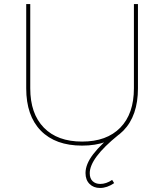

<svg xmlns="http://www.w3.org/2000/svg" viewBox="-20 -719 814 952"><path d="M387 -17Q509 -17 576.5 -86Q644 -155 644 -281V-699H664V-281Q664 -145 591.5 -71Q519 3 387 3Q255 3 182.5 -71Q110 -145 110 -281V-699H130V-281Q130 -155 197.5 -86Q265 -17 387 -17ZM566 -49Q425 65 425 140Q425 166 439.5 179.5Q454 193 477 193Q507 193 536 173L546 189Q511 213 476 213Q444 213 424 193Q404 173 404 139Q404 95 442.5 45Q481 -5 556 -65Z"/></svg>

Font: Montserrat-Arabic Thin
Style: Regular
Weight: 250
Designer: Mohamed Gaber
Foundry: Kief Type Foundry
Version: Version 5.008